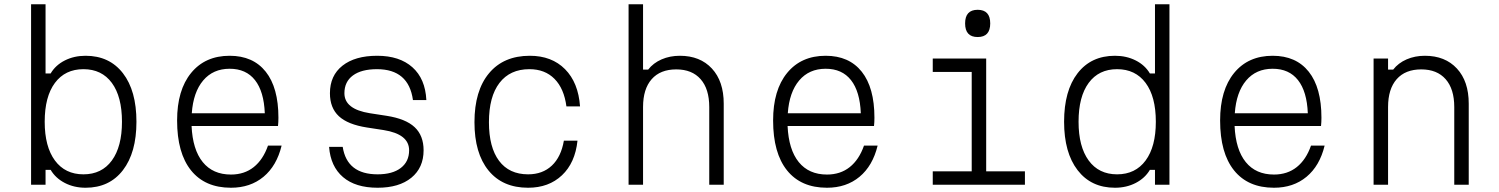

<svg xmlns="http://www.w3.org/2000/svg" viewBox="-20 -868 7040 902"><path d="M382 14Q328 14 284.5 -8.5Q241 -31 218 -70H194V0H126V-848H194V-523H218Q241 -562 284.5 -584Q328 -606 382 -606Q494 -606 557.5 -524Q621 -442 621 -296Q621 -151 557.5 -68.5Q494 14 382 14ZM372 -49Q458 -49 505.5 -114Q553 -179 553 -296Q553 -414 505.5 -478.5Q458 -543 372 -543Q286 -543 238 -478.5Q190 -414 190 -296Q190 -179 238 -114Q286 -49 372 -49Z M1303 -184Q1280 -89 1218 -37.5Q1156 14 1065 14Q943 14 877.5 -67.5Q812 -149 812 -302Q812 -445 878 -525.5Q944 -606 1059 -606Q1169 -606 1228.5 -531Q1288 -456 1288 -315Q1288 -305 1287.5 -295Q1287 -285 1286 -276H880Q885 -165 932.5 -106.5Q980 -48 1065 -48Q1128 -48 1172 -83Q1216 -118 1239 -184ZM1059 -545Q981 -545 934.5 -490Q888 -435 881 -336H1224Q1220 -438 1178 -491.5Q1136 -545 1059 -545Z M1590 -178Q1610 -49 1754 -49Q1824 -49 1863 -79Q1902 -109 1902 -162Q1902 -238 1782 -257L1704 -269Q1614 -283 1572 -322Q1530 -361 1530 -430Q1530 -513 1589 -559.5Q1648 -606 1752 -606Q1857 -606 1917.5 -552Q1978 -498 1983 -398H1920Q1900 -543 1751 -543Q1678 -543 1638 -513.5Q1598 -484 1598 -430Q1598 -355 1718 -336L1796 -324Q1886 -310 1928 -270.5Q1970 -231 1970 -162Q1970 -80 1912.5 -33Q1855 14 1754 14Q1650 14 1591.5 -36Q1533 -86 1526 -178Z M2461 14Q2341 14 2275 -67Q2209 -148 2209 -294Q2209 -442 2277.5 -524Q2346 -606 2469 -606Q2572 -606 2634.5 -543Q2697 -480 2705 -368H2641Q2630 -452 2585 -497.5Q2540 -543 2467 -543Q2376 -543 2326.5 -478.5Q2277 -414 2277 -294Q2277 -176 2324.5 -112.5Q2372 -49 2461 -49Q2529 -49 2572.5 -90Q2616 -131 2629 -207H2693Q2682 -103 2620 -44.5Q2558 14 2461 14Z M2933 0V-848H3001V-541H3025Q3049 -572 3088 -589Q3127 -606 3174 -606Q3269 -606 3324.5 -546Q3380 -486 3380 -381V0H3312V-365Q3312 -450 3271.5 -496Q3231 -542 3157 -542Q3082 -542 3041.5 -496Q3001 -450 3001 -365V0Z M4103 -184Q4080 -89 4018 -37.5Q3956 14 3865 14Q3743 14 3677.5 -67.5Q3612 -149 3612 -302Q3612 -445 3678 -525.5Q3744 -606 3859 -606Q3969 -606 4028.5 -531Q4088 -456 4088 -315Q4088 -305 4087.5 -295Q4087 -285 4086 -276H3680Q3685 -165 3732.5 -106.5Q3780 -48 3865 -48Q3928 -48 3972 -83Q4016 -118 4039 -184ZM3859 -545Q3781 -545 3734.5 -490Q3688 -435 3681 -336H4024Q4020 -438 3978 -491.5Q3936 -545 3859 -545Z M4362 -593H4613V-63H4795V0H4362V-63H4545V-530H4362ZM4573 -694Q4514 -694 4514 -758Q4514 -822 4573 -822Q4632 -822 4632 -758Q4632 -694 4573 -694Z M5218 14Q5106 14 5042.5 -68.5Q4979 -151 4979 -296Q4979 -442 5042.5 -524Q5106 -606 5218 -606Q5272 -606 5315.5 -584Q5359 -562 5382 -523H5406V-848H5474V0H5406V-70H5382Q5359 -31 5315.5 -8.5Q5272 14 5218 14ZM5228 -49Q5314 -49 5362 -114Q5410 -179 5410 -296Q5410 -414 5362 -478.5Q5314 -543 5228 -543Q5142 -543 5094.5 -478.5Q5047 -414 5047 -296Q5047 -179 5094.5 -114Q5142 -49 5228 -49Z M6203 -184Q6180 -89 6118 -37.5Q6056 14 5965 14Q5843 14 5777.5 -67.5Q5712 -149 5712 -302Q5712 -445 5778 -525.5Q5844 -606 5959 -606Q6069 -606 6128.5 -531Q6188 -456 6188 -315Q6188 -305 6187.5 -295Q6187 -285 6186 -276H5780Q5785 -165 5832.5 -106.5Q5880 -48 5965 -48Q6028 -48 6072 -83Q6116 -118 6139 -184ZM5959 -545Q5881 -545 5834.5 -490Q5788 -435 5781 -336H6124Q6120 -438 6078 -491.5Q6036 -545 5959 -545Z M6433 0V-593H6501V-541H6525Q6549 -572 6588 -589Q6627 -606 6674 -606Q6769 -606 6824.5 -546Q6880 -486 6880 -381V0H6812V-365Q6812 -450 6771.5 -496Q6731 -542 6657 -542Q6582 -542 6541.5 -496Q6501 -450 6501 -365V0Z"/></svg>

Font: Martian Mono ExtraLight
Style: Regular
Weight: 200
Monospace: yes
Designer: Roman Shamin
Foundry: Evil Martians
Version: Version 1.000; ttfautohint (v1.8.4.7-5d5b)